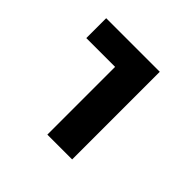

<svg xmlns="http://www.w3.org/2000/svg" viewBox="-98 -663 497 497"><g transform="rotate(45 151.0 -414.5)"><path d="M132.3 -254.4V-502.4H26.9V-575.2H223.1V-254.4Z"/></g></svg>

Font: Heebo
Style: Regular
Weight: 400
Designer: Oded Ezer
Foundry: Ezer Type House
Version: Version 3.100